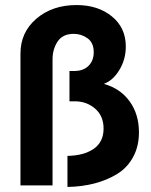

<svg xmlns="http://www.w3.org/2000/svg" viewBox="-20 -734 598 760"><path d="M247 6V-117Q312 -118 351 -145Q390 -172 390 -225Q390 -275 356.5 -304Q323 -333 276 -333H255V-453H274Q310 -453 330.5 -473.5Q351 -494 351 -527Q351 -565 326.5 -582.5Q302 -600 272 -600Q228 -600 208 -569.5Q188 -539 188 -499V0H61V-522Q61 -606 124 -660Q187 -714 283 -714Q368 -714 423 -669Q478 -624 478 -550Q478 -499 452.5 -457Q427 -415 391 -402Q456 -384 493 -333Q530 -282 530 -210Q530 -155 507 -112.5Q484 -70 444 -45.5Q404 -21 354.5 -8Q305 5 247 6Z"/></svg>

Font: Raleway
Style: Bold
Weight: 700
Designer: Matt McInerney, Pablo Impallari, Rodrigo Fuenzalida
Foundry: Matt McInerney, Pablo Impallari, Rodrigo Fuenzalida
Version: Version 3.000